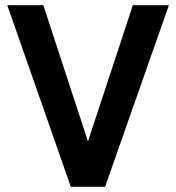

<svg xmlns="http://www.w3.org/2000/svg" viewBox="-20 -720 679 740"><path d="M253 0 8 -700H147L319 -175L492 -700H631L385 0Z"/></svg>

Font: Zen Kaku Gothic Antique Black
Style: Regular
Weight: 900
Designer: Yoshimichi Ohira
Foundry: Positype
Version: Version 1.001